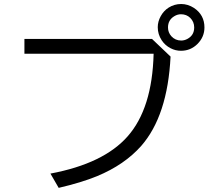

<svg xmlns="http://www.w3.org/2000/svg" viewBox="-20 -890 1039 952"><path d="M101.1 -696.8H733.9L825.7 -609.4Q811 -315.9 680.2 -166.5Q597.2 -72.8 461.4 -16.6Q384.3 15.1 271 41.5L230 -29.3Q493.7 -78.6 612.8 -213.9Q734.9 -352.1 741.7 -623.5H101.1ZM878.4 -870.1Q911.6 -870.1 941.9 -850.6Q993.7 -815.9 993.7 -753.9Q993.7 -707 959.5 -672.4Q925.3 -638.2 877.4 -638.2Q850.1 -638.2 825.7 -650.9Q798.3 -665 781.7 -690.4Q762.2 -720.2 762.2 -754.9Q762.2 -783.2 776.9 -809.8Q791.5 -836.4 815.9 -852.1Q844.2 -870.1 878.4 -870.1ZM877.4 -819.3Q859.9 -819.3 844.2 -809.6Q813 -791 813 -753.9Q813 -729 829.6 -710.4Q849.1 -689 878.4 -689Q894 -689 908.7 -696.8Q942.9 -714.8 942.9 -753.9Q942.9 -781.7 923.3 -801.3Q904.8 -819.3 877.4 -819.3Z"/></svg>

Font: UDEV Gothic 35
Style: Regular
Weight: 400
Version: v2.1.0; ttfautohint (v1.8.4.7-5d5b-dirty) -l 6 -r 45 -G 200 